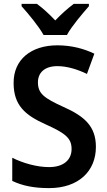

<svg xmlns="http://www.w3.org/2000/svg" viewBox="-20 -957 552 987"><path d="M204 -777H324C348 -822 404 -887 437 -925V-937H359C327 -913 298 -887 264 -852C232 -886 200 -915 170 -937H91V-925C126 -886 180 -821 204 -777ZM473 -202C473 -307 415 -359 307 -407C206 -453 175 -476 175 -534C175 -582 208 -617 275 -617C324 -617 377 -601 427 -577L465 -681C413 -706 349 -724 275 -724C140 -724 49 -651 50 -530C50 -416 109 -365 214 -318C316 -272 348 -247 348 -191C348 -136 308 -98 232 -98C170 -98 99 -118 43 -146V-27C95 -2 155 10 232 10C385 10 473 -78 473 -202Z"/></svg>

Font: Noto Sans Lao Looped SemiCondensed SemiBold
Style: Regular
Weight: 600
Width: 4
Designer: Mark Frömberg, Ben Mitchell
Foundry: The Fontpad Ltd
Version: Version 1.002